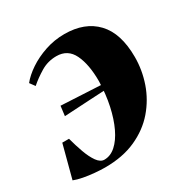

<svg xmlns="http://www.w3.org/2000/svg" viewBox="-136 -622 719 742"><g transform="rotate(-30 224.0 -251.0)"><path d="M246.5 -514Q337.5 -514 388.2 -460.5Q439 -407 439 -301Q439 -243 419.8 -187.2Q400.5 -131.5 361.8 -86.5Q323 -41.5 264.2 -15Q205.5 11.5 127 11.5Q106.5 11.5 81 9.2Q55.5 7 31.8 2.5Q8 -2 -8 -8.5L30.5 -154.5H60.5Q69.5 -120.5 81 -88.5Q92.5 -56.5 107 -36.2Q121.5 -16 139 -16Q166.5 -16 190 -37Q213.5 -58 231.2 -95.2Q249 -132.5 259.8 -182Q270.5 -231.5 272 -289.5Q272 -364.5 250 -410Q228 -455.5 177.5 -455.5Q139 -455.5 107.2 -436.2Q75.5 -417 51 -395.5L34.5 -418Q53.5 -442 86.2 -464Q119 -486 160.5 -500Q202 -514 246.5 -514ZM90.5 -238 96 -281.5Q155 -278.5 205.8 -275.8Q256.5 -273 321 -270L320.5 -250.5Q260.5 -247.5 205.5 -244.5Q150.5 -241.5 90.5 -238Z"/></g></svg>

Font: Merriweather 144pt ExtraBold
Style: Italic
Weight: 800
Italic angle: -7.8°
Version: Version 2.101